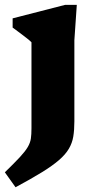

<svg xmlns="http://www.w3.org/2000/svg" viewBox="-31 -530 402 790"><path d="M98.5 -356Q93 -362 80.2 -372Q67.5 -382 51.8 -393.8Q36 -405.5 21 -416.5V-454.5L237 -510H285L275 -364.5V-30.5Q275 5 270.5 32Q266 59 252.2 82.2Q238.5 105.5 212 128.5Q185.5 151.5 141.8 178.5Q98 205.5 33 240.5L-11 179Q28.5 140.5 50.8 116.5Q73 92.5 83.2 75Q93.5 57.5 96 40.2Q98.5 23 98.5 -1.5Z"/></svg>

Font: Newsreader 9pt
Style: Bold
Weight: 700
Designer: Hugues Gentile
Foundry: Production Type
Version: Version 1.003